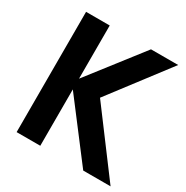

<svg xmlns="http://www.w3.org/2000/svg" viewBox="-161 -834 937 968"><g transform="rotate(30 307.5 -350.0)"><path d="M612.3 0Q572.3 0 453.1 0Q390.6 -82 203.1 -328.1Q203.1 -246.1 203.1 0Q168.9 0 65.4 0Q65.4 -174.8 65.4 -700.2Q99.6 -700.2 203.1 -700.2Q203.1 -623 203.1 -390.6Q262.7 -467.8 443.4 -700.2Q482.4 -700.2 601.6 -700.2Q537.1 -615.2 342.8 -360.4Q410.2 -269.5 612.3 0Z"/></g></svg>

Font: LeFont
Style: Regular
Weight: 700
Designer: Leryon MEDIA
Version: Version 1.0